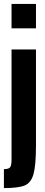

<svg xmlns="http://www.w3.org/2000/svg" viewBox="-33 -763 230 982"><path d="M26 -618V-743H151V-618ZM26 53V-510H151V-20Q151 82 138.5 127Q126 172 93.5 185.5Q61 199 -13 199V102Q13 102 19.5 91.5Q26 81 26 53Z"/></svg>

Font: Saira Ultra Condensed Black
Style: Regular
Weight: 900
Width: 1
Designer: Hector Gatti with collaboration of the Omnibus-Type team
Foundry: Omnibus-Type
Version: Version 1.001; ttfautohint (v1.8)